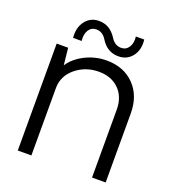

<svg xmlns="http://www.w3.org/2000/svg" viewBox="-132 -826 841 928"><g transform="rotate(20 288.5 -361.5)"><path d="M129 -603Q124 -655 150 -689Q176 -723 220 -723Q276 -723 310 -670Q330 -637 363 -637Q388 -637 402 -658Q416 -679 412 -713H455Q461 -661 435 -627.5Q409 -594 364 -594Q307 -594 274 -647Q254 -680 222 -680Q196 -680 182.5 -658.5Q169 -637 173 -603ZM320 -556Q408 -556 462 -501Q516 -446 516 -355V0H446V-349Q446 -414 407 -453Q368 -492 303 -492Q235 -492 184.5 -450.5Q134 -409 134 -346V0H64V-550H123L132 -463Q160 -505 211.5 -530.5Q263 -556 320 -556Z"/></g></svg>

Font: Oakes Grotesk Light
Style: Regular
Weight: 300
Designer: Samuel Oakes
Foundry: Samuel Oakes
Version: Version 1.000;PS 001.000;hotconv 1.0.88;makeotf.lib2.5.64775